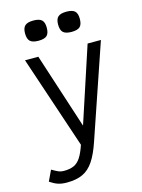

<svg xmlns="http://www.w3.org/2000/svg" viewBox="-149 -931 898 1212"><g transform="rotate(-15 300.0 -325.5)"><path d="M134 196Q100 196 76 188Q52 180 24 161L57 91Q86 108 100.5 114Q115 120 134 120Q173 120 199 108.5Q225 97 244 68Q263 39 280 -12L77 -618H164L324 -125L486 -618H573L365 -9Q339 68 309 112.5Q279 157 237.5 176.5Q196 196 134 196ZM408 -715Q370 -715 353.5 -730Q337 -745 337 -782Q337 -817 353.5 -832Q370 -847 408 -847Q447 -847 463 -832Q479 -817 479 -782Q479 -745 463 -730Q447 -715 408 -715ZM192 -715Q154 -715 137.5 -730Q121 -745 121 -782Q121 -817 137.5 -832Q154 -847 192 -847Q231 -847 247 -832Q263 -817 263 -782Q263 -745 247 -730Q231 -715 192 -715Z"/></g></svg>

Font: Victor Mono Thin Medium
Style: Regular
Weight: 500
Monospace: yes
Version: Version 1.561;gftools[0.9.30]